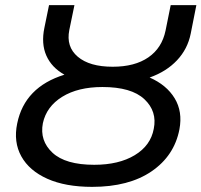

<svg xmlns="http://www.w3.org/2000/svg" viewBox="-20 -720 785 748"><path d="M339 8Q235 8 164.5 -23.5Q94 -55 63 -111Q32 -167 47 -239Q76 -381 231 -429Q181 -457 160.5 -503.5Q140 -550 153 -612L171 -700H270L250 -603Q237 -538 283 -499Q329 -460 419 -460Q505 -460 558 -496.5Q611 -533 625 -601L645 -700H745L723 -589Q711 -529 669.5 -485Q628 -441 563 -418Q629 -389 660.5 -337Q692 -285 679 -216Q659 -113 570.5 -52.5Q482 8 339 8ZM347 -78Q443 -78 505 -115.5Q567 -153 579 -218Q593 -286 542.5 -333.5Q492 -381 379 -381Q284 -381 222.5 -343Q161 -305 147 -240Q134 -172 184.5 -125Q235 -78 347 -78Z"/></svg>

Font: Montserrat Medium
Style: Italic
Weight: 500
Italic angle: -11.3°
Designer: Julieta Ulanovsky
Foundry: Julieta Ulanovsky
Version: Version 9.000; ttfautohint (v1.8.4.7-5d5b)